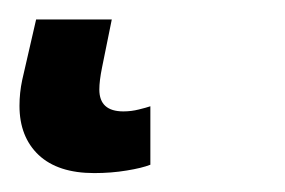

<svg xmlns="http://www.w3.org/2000/svg" viewBox="-40 42 300 202"><path d="M59.1 224.1Q21 224.1 0.7 205.1Q-19.5 186 -19.5 153.3Q-19.5 139.6 -16.6 126L-2 62.5H77.6L67.4 112.8Q64.5 127 64.5 136.2Q64.5 159.2 89.8 159.2Q98.1 159.2 106 157.2Q113.8 155.3 118.2 153.8V215.3Q109.4 218.8 93.3 221.4Q77.1 224.1 59.1 224.1Z"/></svg>

Font: Open Sans SemiBold
Style: Italic
Weight: 600
Italic angle: -12°
Designer: Monotype Design Team
Foundry: Monotype Imaging Inc.
Version: Version 3.003; ttfautohint (v1.8.4)